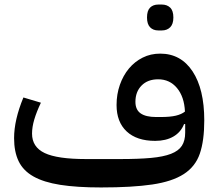

<svg xmlns="http://www.w3.org/2000/svg" viewBox="-20 -813 959 845"><path d="M425 12Q318 12 245 0.5Q172 -11 127 -36.5Q82 -62 62 -103.5Q42 -145 42 -205Q42 -285 83 -384L160 -361Q141 -321 131 -287.5Q121 -254 121 -225Q121 -166 176.5 -139.5Q232 -113 358 -113H511Q590 -113 644.5 -118Q699 -123 732.5 -136Q766 -149 780.5 -171.5Q795 -194 795 -229V-267H790Q776 -231 743 -212Q710 -193 663 -193Q582 -193 537.5 -234.5Q493 -276 493 -351Q493 -398 507.5 -439.5Q522 -481 547.5 -511.5Q573 -542 608 -559.5Q643 -577 685 -577Q776 -577 827.5 -499Q879 -421 879 -283Q879 -194 859.5 -137Q840 -80 789 -47Q738 -14 650 -1Q562 12 425 12ZM687 -298Q729 -298 754 -304Q779 -310 794 -322Q791 -387 759 -425.5Q727 -464 676 -464Q630 -464 603 -436.5Q576 -409 576 -365Q576 -330 599 -314Q622 -298 667 -298ZM677 -679Q654 -679 640.5 -693Q627 -707 627 -736Q627 -766 640.5 -779.5Q654 -793 677 -793H692Q715 -793 729 -779.5Q743 -766 743 -736Q743 -707 729 -693Q715 -679 692 -679Z"/></svg>

Font: IBM Plex Sans Arabic Medium
Style: Regular
Weight: 500
Designer: Mike Abbink, Paul van der Laan, Pieter van Rosmalen, Wael Morcos, Khajak Apelian
Foundry: Bold Monday
Version: Version 1.1